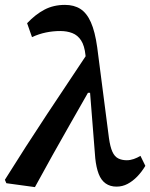

<svg xmlns="http://www.w3.org/2000/svg" viewBox="-38 -750 615 786"><path d="M-12 0 -18 -14Q67 -150 153 -280Q239 -410 326 -540L342 -370H322Q285 -305 249 -242Q213 -179 177.5 -115.5Q142 -52 105 16ZM439 14Q413 14 394.5 1Q376 -12 366 -38Q356 -64 352 -102L326 -430L319 -442L312 -524Q308 -563 294 -584.5Q280 -606 258 -614.5Q236 -623 209 -623Q179 -623 150 -617Q121 -611 93 -598L73 -655Q107 -691 144 -710.5Q181 -730 228 -730Q265 -730 291 -713.5Q317 -697 334 -659Q351 -621 360 -556L408 -185Q413 -149 422 -129Q431 -109 446 -101.5Q461 -94 481 -94Q495 -94 509.5 -99Q524 -104 537 -112L557 -71Q542 -46 523.5 -27Q505 -8 484 3Q463 14 439 14Z"/></svg>

Font: Source Serif 4 SemiBold
Style: Italic
Weight: 600
Italic angle: -12°
Designer: Frank Grießhammer
Foundry: Adobe Systems Incorporated
Version: Version 4.004;hotconv 1.0.116;makeotfexe 2.5.65601